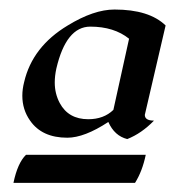

<svg xmlns="http://www.w3.org/2000/svg" viewBox="-20 -723 415 411"><path d="M252.4 -425.3Q225.1 -432.1 211.9 -461.9Q160.6 -428.2 124 -428.2Q69.8 -428.2 44.4 -464.8Q27.8 -488.3 27.8 -518.1Q27.8 -532.2 31.7 -547.4Q49.3 -623 125 -668.5Q180.7 -702.6 225.1 -702.6Q299.3 -702.6 334.5 -668.5Q290 -478.5 290 -477.1Q290 -464.8 309.6 -464.8Q283.2 -437.5 252.4 -425.3ZM168.9 -467.8Q202.1 -467.8 222.7 -487.8L256.3 -640.1Q224.1 -666 173.3 -666Q121.6 -666 100.6 -576.2Q97.2 -560.5 97.2 -546.4Q97.2 -522.5 107.9 -502.4Q126.5 -467.8 168.9 -467.8ZM269 -331.5H8.8Q17.6 -374 35.6 -391.6H292Q284.7 -356.4 269 -331.5Z"/></svg>

Font: Balgruf
Style: Italic
Weight: 500
Italic angle: -12°
Designer: Paul James Miller
Foundry: High-Logic / Made with FontCreator
Version: Version 1.201;March 28, 2021;FontCreator 13.0.0.2683 64-bit